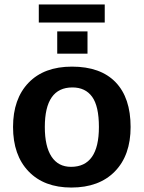

<svg xmlns="http://www.w3.org/2000/svg" viewBox="-20 -840 651 870"><path d="M571.8 -264.6Q571.8 -136.2 500.5 -63.2Q429.2 9.8 303.2 9.8Q179.7 9.8 109.4 -63.5Q39.1 -136.7 39.1 -264.6Q39.1 -392.1 109.4 -465.1Q179.7 -538.1 306.2 -538.1Q435.5 -538.1 503.7 -467.5Q571.8 -397 571.8 -264.6ZM428.2 -264.6Q428.2 -358.9 397.5 -401.4Q366.7 -443.8 308.1 -443.8Q183.1 -443.8 183.1 -264.6Q183.1 -176.3 213.6 -130.1Q244.1 -84 301.8 -84Q428.2 -84 428.2 -264.6ZM376.5 -697.8V-596.7H239.3V-697.8ZM155.8 -819.8H454.6V-737.8H155.8Z"/></svg>

Font: Arimo
Style: Bold
Weight: 700
Designer: Steve Matteson
Foundry: Monotype Imaging Inc.
Version: Version 1.33